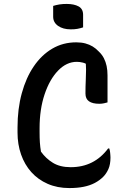

<svg xmlns="http://www.w3.org/2000/svg" viewBox="-20 -935 640 975"><path d="M332 20Q271 20 222 -1.5Q173 -23 139 -61Q105 -99 87 -150.5Q69 -202 69 -262V-288Q69 -382 90.5 -461Q112 -540 151.5 -598Q191 -656 245.5 -688Q300 -720 367 -720Q393 -720 413.5 -714.5Q434 -709 450.5 -699Q467 -689 481 -674Q498 -658 507.5 -639.5Q517 -621 521.5 -599.5Q526 -578 526 -552Q526 -518 526 -483Q526 -448 526 -415Q519 -413 508 -410.5Q497 -408 484 -408Q450 -408 432 -420.5Q414 -433 414 -460Q414 -498 415.5 -526Q417 -554 417 -581Q417 -608 413 -640L436 -599Q417 -613 401 -617Q385 -621 370 -621Q318 -621 275 -576.5Q232 -532 206.5 -456Q181 -380 181 -284V-264Q181 -234 182.5 -211.5Q184 -189 188 -165Q213 -130 249 -108Q285 -86 339 -86Q399 -86 446.5 -110Q494 -134 529 -181H535Q537 -175 538 -169.5Q539 -164 539.5 -158Q540 -152 540.5 -146Q541 -140 541 -135Q541 -100 530.5 -76.5Q520 -53 504 -37Q486 -19 461.5 -6Q437 7 405 13.5Q373 20 332 20ZM250 -905Q256 -907 264.5 -909Q273 -911 282 -912.5Q291 -914 300.5 -914.5Q310 -915 319 -915Q356 -915 379 -902.5Q402 -890 402 -860V-796Q396 -794 388.5 -792Q381 -790 373 -788.5Q365 -787 356.5 -786.5Q348 -786 339 -786Q300 -786 275 -803.5Q250 -821 250 -850Z"/></svg>

Font: Recursive Monospace Casual Medium
Style: Regular
Weight: 500
Version: Version 1.047